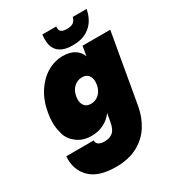

<svg xmlns="http://www.w3.org/2000/svg" viewBox="-240 -909 1209 1326"><g transform="rotate(-30 364.5 -246.5)"><path d="M354 -571Q409 -571 445 -548.5Q481 -526 495 -487L508 -564H729L632 -10Q618 69 577.5 134Q537 199 465.5 238Q394 277 293 277Q157 277 92.5 217Q28 157 28 63Q28 52 29 41H247Q248 85 311 85Q350 85 375.5 65Q401 45 411 -10L423 -77Q395 -38 351 -15.5Q307 7 252 7Q186 7 139 -27.5Q92 -62 77.5 -112.5Q63 -163 63 -206Q63 -241 70 -282Q85 -371 127.5 -436.5Q170 -502 229 -536.5Q288 -571 354 -571ZM459 -282Q461 -296 461 -307Q461 -335 445.5 -356Q430 -377 394 -377Q358 -377 330.5 -352Q303 -327 295 -282Q293 -268 293 -257Q293 -229 308.5 -208Q324 -187 360 -187Q396 -187 423.5 -212Q451 -237 459 -282ZM306 -770H417Q414 -741 428 -729.5Q442 -718 474 -718Q506 -718 523.5 -729.5Q541 -741 549 -770H660Q653 -736 638.5 -705.5Q624 -675 599.5 -651.5Q575 -628 540 -614Q505 -600 455 -600H451Q402 -600 371 -614Q340 -628 324.5 -651.5Q309 -675 305.5 -705.5Q302 -736 306 -770Z"/></g></svg>

Font: Fz Poppins Black
Style: Italic
Weight: 900
Italic angle: -10°
Designer: Ninad Kale (Devanagari), Jonny Pinhorn (Latin)
Foundry: Indian Type Foundry
Version: Vit hóa bi Vntype.Com & FontZin.Com